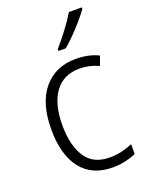

<svg xmlns="http://www.w3.org/2000/svg" viewBox="-145 -839 713 924"><g transform="rotate(-20 211.0 -377.5)"><path d="M270 10Q164 10 108.5 -61.5Q53 -133 53 -262Q53 -397 114 -469.5Q175 -542 279 -542Q313 -542 342.5 -535.5Q372 -529 395 -517L378 -470Q330 -492 280 -492Q198 -492 154 -432Q110 -372 110 -263Q110 -161 149 -100.5Q188 -40 272 -40Q305 -40 334.5 -47Q364 -54 390 -65V-15Q366 -4 335.5 3Q305 10 270 10ZM392 -757Q377 -736 353 -708Q329 -680 302 -652.5Q275 -625 252 -606H215V-616Q244 -649 275 -690Q306 -731 326 -765H392Z"/></g></svg>

Font: Noto Sans Lao UI SemCond Light
Style: Regular
Weight: 300
Width: 4
Designer: Monotype Design Team
Foundry: Monotype Imaging Inc.
Version: Version 2.000; ttfautohint (v1.8.4.7-5d5b)